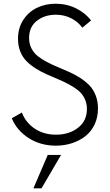

<svg xmlns="http://www.w3.org/2000/svg" viewBox="-20 -780 595 1041"><path d="M282.7 9.8Q200.2 9.8 135.7 -31.2Q71.3 -72.3 43.9 -138.7L98.6 -169.9Q119.1 -115.7 168 -82.8Q216.8 -49.8 283.7 -49.8Q355 -49.8 403.1 -87.2Q451.2 -124.5 451.2 -189Q451.2 -220.7 438.5 -246.3Q425.8 -272 404.1 -289.6Q382.3 -307.1 354.2 -322.3Q326.2 -337.4 295.2 -350.3Q264.2 -363.3 233.4 -377Q202.6 -390.6 174.6 -408.2Q146.5 -425.8 124.8 -447.3Q103 -468.8 90.3 -500Q77.6 -531.2 77.6 -569.8Q77.6 -628.4 106.4 -672.4Q135.3 -716.3 180.9 -738Q226.6 -759.8 281.2 -759.8Q341.8 -759.8 392.6 -734.6Q443.4 -709.5 473.6 -668.9L426.3 -629.9Q403.8 -661.6 366 -680.9Q328.1 -700.2 282.7 -700.2Q222.2 -700.2 179.9 -667.2Q137.7 -634.3 137.7 -573.7Q137.7 -543 150.4 -518.1Q163.1 -493.2 184.8 -475.8Q206.5 -458.5 234.6 -443.8Q262.7 -429.2 293.7 -416.3Q324.7 -403.3 355.5 -389.6Q386.2 -376 414.3 -357.9Q442.4 -339.8 464.1 -317.9Q485.8 -295.9 498.5 -263.4Q511.2 -231 511.2 -191.4Q511.2 -143.6 492.7 -104.7Q474.1 -65.9 442.4 -41.3Q410.6 -16.6 369.6 -3.4Q328.6 9.8 282.7 9.8ZM205.1 241.2H161.1L238.8 60.1H311Z"/></svg>

Font: Now Alt Light
Style: Regular
Weight: 300
Designer: Alfredo Marco Pradil
Foundry: Alfredo Marco Pradil
Version: Version 1.002;PS 001.002;hotconv 1.0.88;makeotf.lib2.5.64775